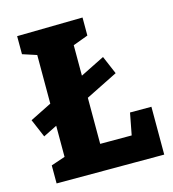

<svg xmlns="http://www.w3.org/2000/svg" viewBox="-106 -795 798 884"><g transform="rotate(-15 293.0 -353.5)"><path d="M19 -311 412 -507 449 -420 56 -224ZM466 -228H568V0H55V-86L141 -115L122 -83V-620L141 -588L55 -616V-702L368 -707V-621L279 -588L296 -620V-98L270 -124H464L441 -97Z"/></g></svg>

Font: Bitter Thin ExtraBold
Style: Regular
Weight: 800
Version: Version 3.020